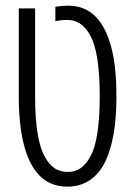

<svg xmlns="http://www.w3.org/2000/svg" viewBox="-20 -660 483 689"><path d="M221.7 9.8Q153.3 9.8 111.8 -41Q80.6 -79.6 64.5 -145.5Q47.4 -214.4 47.4 -314.9V-629.9H106V-314.9Q106 -158.2 141.1 -97.2Q157.7 -67.4 177.5 -55.2Q197.3 -43 222.2 -43Q248 -43 267.6 -55.4Q287.1 -67.9 303.7 -97.2Q337.9 -157.7 337.9 -314.9Q337.9 -471.7 303.7 -533.2Q287.1 -562.5 267.3 -575.2Q247.6 -587.9 224.1 -588.4Q201.7 -588.9 178.7 -584V-635.7Q202.6 -639.6 225.1 -639.6Q286.1 -639.6 325.2 -598.1Q364.7 -556.6 382.8 -476.1Q397.9 -410.2 397.9 -314.5Q397.9 -206.5 377.4 -133.8Q358.4 -63 319.8 -27.3Q279.8 9.8 221.7 9.8Z"/></svg>

Font: Open Sans Condensed Light
Style: Regular
Weight: 300
Width: 3
Designer: Monotype Design Team
Foundry: Monotype Imaging Inc.
Version: Version 3.003; ttfautohint (v1.8.4)